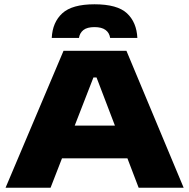

<svg xmlns="http://www.w3.org/2000/svg" viewBox="-20 -876 883 896"><path d="M6 0 276.5 -639H570L837 0H627L430.5 -514.5H416L216 0ZM225.5 -137V-290H617V-137ZM421 -856Q527.5 -856 572.5 -814Q617.5 -772 621 -699H494Q490.5 -723 472.5 -736.2Q454.5 -749.5 421 -749.5Q386.5 -749.5 369.2 -735.8Q352 -722 348.5 -699H221.5Q225 -772 270.8 -814Q316.5 -856 421 -856Z"/></svg>

Font: Anek Latin Expanded ExtraBold
Style: Regular
Weight: 800
Width: 7
Designer: Yesha Goshar
Foundry: Ek Type
Version: Version 1.003